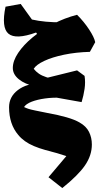

<svg xmlns="http://www.w3.org/2000/svg" viewBox="-26 -763 503 974"><path d="M290 191 220 136 324 13 349 43Q326 34 306.5 27.5Q287 21 263.5 14Q240 7 204 -2Q172 -11 146 -22Q120 -33 100.5 -47Q81 -61 67 -78Q20 -133 20 -219Q20 -272 64.5 -306Q109 -340 181 -341L285 -267Q242 -269 202.5 -263.5Q163 -258 134.5 -247Q106 -236 96 -220Q106 -215 118 -211Q130 -207 152.5 -202.5Q175 -198 214 -190Q270 -180 311.5 -168Q353 -156 377 -142Q411 -123 425.5 -94Q440 -65 440 -30Q440 25 405.5 75.5Q371 126 290 191ZM388 -245 231 -273 151 -309 175 -359 365 -406 403 -378Q408 -346 403 -312Q398 -278 388 -245ZM152 -325Q100 -336 69.5 -361Q39 -386 39 -418Q39 -454 66 -494.5Q93 -535 139 -573Q185 -611 243.5 -641.5Q302 -672 365 -688Q400 -653 426 -613.5Q452 -574 457 -549L430 -500Q359 -498 299 -485.5Q239 -473 198.5 -454Q158 -435 145 -414Q156 -400 171 -389.5Q186 -379 209 -371.5Q232 -364 266 -357ZM173 -576 157 -598Q54 -561 17 -592Q-20 -623 2 -729L79 -743L136 -664Q202 -649 287 -650Z"/></svg>

Font: Eczar ExtraBold
Style: Regular
Weight: 800
Designer: Vaibhav Singh
Foundry: Rosetta Type Foundry
Version: Version 2.000